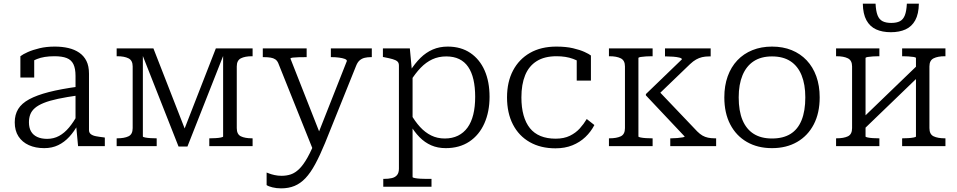

<svg xmlns="http://www.w3.org/2000/svg" viewBox="-20 -803 5257 1055"><path d="M410 -327V-279Q346 -270 299 -260Q252 -250 221 -237.5Q190 -225 172 -209.5Q154 -194 146.5 -174.5Q139 -155 139 -131Q139 -101 150.5 -81Q162 -61 184.5 -50.5Q207 -40 239 -40Q275 -40 304.5 -56Q334 -72 359.5 -102.5Q385 -133 408 -176L409 -120Q388 -81 361 -51.5Q334 -22 300 -5.5Q266 11 223 11Q175 11 138.5 -5.5Q102 -22 81.5 -53.5Q61 -85 61 -131Q61 -173 80 -204Q99 -235 140.5 -257.5Q182 -280 248 -297Q314 -314 410 -327ZM409 0 398 -117 395 -122V-386Q395 -426 383.5 -450Q372 -474 346.5 -484Q321 -494 279 -494Q221 -494 183 -478.5Q145 -463 125 -444Q123 -451 126 -459Q129 -467 135 -473.5Q141 -480 149.5 -484.5Q158 -489 168 -490V-377H92V-494Q106 -505 133 -517Q160 -529 197.5 -538Q235 -547 281 -547Q322 -547 356 -539Q390 -531 415.5 -513.5Q441 -496 455 -468Q469 -440 469 -398V-88Q469 -74 479 -66Q489 -58 507 -54.5Q525 -51 551 -48L556 -47V0Z M823 -537 1006 -68 984 -70 1166 -537H1368V-494H1365Q1326 -494 1303.5 -482.5Q1281 -471 1281 -438V-99Q1281 -65 1303.5 -54Q1326 -43 1365 -43H1368V0H1130V-43H1134Q1148 -43 1165 -44Q1182 -45 1194 -47.5Q1206 -50 1206 -53V-519L1215 -518L1010 2H961L756 -518L765 -519V-53Q765 -50 777.5 -47.5Q790 -45 807 -44Q824 -43 838 -43H841V0H621V-43H624Q663 -43 686 -54Q709 -65 709 -99V-438Q709 -471 686 -482.5Q663 -494 624 -494H621V-537Z M1750 -39 1740 -6 1701 23 1509 -456Q1503 -470 1492.5 -477Q1482 -484 1466.5 -486.5Q1451 -489 1430 -489H1424V-537H1665V-489H1660Q1640 -489 1620.5 -488.5Q1601 -488 1588.5 -486.5Q1576 -485 1576 -481ZM1766 -17Q1738 51 1712 99Q1686 147 1658.5 176Q1631 205 1598.5 218.5Q1566 232 1525 232Q1499 232 1477 226.5Q1455 221 1445 214V145Q1448 146 1459.5 150.5Q1471 155 1489 159Q1507 163 1527 163Q1555 163 1578.5 155Q1602 147 1624.5 125Q1647 103 1670 62Q1693 21 1718 -43L1725 -60L1886 -468Q1886 -475 1874 -479.5Q1862 -484 1843 -486.5Q1824 -489 1804 -489H1798V-537H2023V-489H2017Q2000 -489 1984.5 -485.5Q1969 -482 1957 -472Q1945 -462 1937 -442Z M2351 223H2086V180H2089Q2115 180 2133.5 175.5Q2152 171 2162 158.5Q2172 146 2172 124V-443Q2172 -458 2163.5 -465.5Q2155 -473 2137.5 -478Q2120 -483 2094 -488L2084 -490V-537H2232L2244 -408L2247 -401V170Q2247 173 2259.5 175.5Q2272 178 2290.5 179Q2309 180 2325 180H2351ZM2429 11Q2385 11 2349.5 -4.5Q2314 -20 2285 -49.5Q2256 -79 2231 -122L2235 -180Q2260 -136 2288 -105.5Q2316 -75 2349.5 -58.5Q2383 -42 2424 -42Q2465 -42 2496.5 -57.5Q2528 -73 2549 -102Q2570 -131 2580.5 -173.5Q2591 -216 2591 -271Q2591 -324 2581.5 -365.5Q2572 -407 2552.5 -435.5Q2533 -464 2503 -478.5Q2473 -493 2432 -493Q2390 -493 2355.5 -477Q2321 -461 2291.5 -430.5Q2262 -400 2234 -355L2232 -411Q2260 -455 2290.5 -485Q2321 -515 2358 -531Q2395 -547 2440 -547Q2513 -547 2564.5 -512Q2616 -477 2643 -415.5Q2670 -354 2670 -271Q2670 -189 2641.5 -125Q2613 -61 2559 -25Q2505 11 2429 11Z M3033 -41Q3079 -41 3111.5 -57Q3144 -73 3166 -97.5Q3188 -122 3204 -149L3246 -116Q3227 -79 3196.5 -50Q3166 -21 3125 -4.5Q3084 12 3032 12Q2951 12 2891 -22Q2831 -56 2798.5 -119Q2766 -182 2766 -268Q2766 -353 2799 -415.5Q2832 -478 2892.5 -512.5Q2953 -547 3037 -547Q3090 -547 3128.5 -538Q3167 -529 3192 -517.5Q3217 -506 3227 -498V-360H3149V-481Q3160 -480 3168 -476Q3176 -472 3181 -467Q3186 -462 3188 -456Q3190 -450 3188 -444Q3168 -465 3129 -479.5Q3090 -494 3038 -494Q2972 -494 2929 -467Q2886 -440 2865.5 -389.5Q2845 -339 2845 -268Q2845 -212 2857 -169.5Q2869 -127 2892 -98.5Q2915 -70 2950.5 -55.5Q2986 -41 3033 -41Z M3414 -99V-438Q3414 -471 3391 -482.5Q3368 -494 3329 -494H3326V-537H3566V-494H3561Q3547 -494 3530 -493Q3513 -492 3500.5 -490Q3488 -488 3488 -484V-53Q3488 -50 3500.5 -47.5Q3513 -45 3530 -44Q3547 -43 3561 -43H3566V0H3326V-43H3329Q3368 -43 3391 -54Q3414 -65 3414 -99ZM3915 0H3663V-43H3669Q3685 -43 3701.5 -44.5Q3718 -46 3730 -48Q3742 -50 3742 -53L3529 -279V-286L3727 -477Q3727 -483 3713 -486.5Q3699 -490 3679.5 -491.5Q3660 -493 3643 -493H3634V-537H3885V-493H3876Q3855 -493 3838 -489Q3821 -485 3805 -476Q3789 -467 3772 -451L3587 -273L3588 -315L3811 -81Q3826 -66 3840 -58Q3854 -50 3870.5 -46.5Q3887 -43 3907 -43H3915Z M4484 -268Q4484 -182 4451.5 -119.5Q4419 -57 4360 -23Q4301 11 4222 11Q4143 11 4084 -23Q4025 -57 3992.5 -119.5Q3960 -182 3960 -268Q3960 -332 3978.5 -383.5Q3997 -435 4031.5 -471.5Q4066 -508 4114.5 -527.5Q4163 -547 4222 -547Q4282 -547 4330 -527.5Q4378 -508 4412.5 -471.5Q4447 -435 4465.5 -383.5Q4484 -332 4484 -268ZM4039 -268Q4039 -193 4060 -143Q4081 -93 4121.5 -67.5Q4162 -42 4222 -42Q4283 -42 4323.5 -67Q4364 -92 4384.5 -142.5Q4405 -193 4405 -268Q4405 -339 4384.5 -389.5Q4364 -440 4323.5 -466.5Q4283 -493 4222 -493Q4162 -493 4121.5 -466.5Q4081 -440 4060 -389.5Q4039 -339 4039 -268Z M4662 -99V-438Q4662 -471 4639 -482.5Q4616 -494 4577 -494H4574V-537H4812V-494H4808Q4794 -494 4777 -493Q4760 -492 4748 -490Q4736 -488 4736 -484V-53Q4736 -50 4748 -47.5Q4760 -45 4777 -44Q4794 -43 4808 -43H4812V0H4574V-43H4577Q4616 -43 4639 -54Q4662 -65 4662 -99ZM5013 -53V-484Q5013 -488 5000.5 -490Q4988 -492 4971 -493Q4954 -494 4940 -494H4937V-537H5175V-494H5172Q5133 -494 5110 -482.5Q5087 -471 5087 -438V-99Q5087 -65 5110 -54Q5133 -43 5172 -43H5175V0H4937V-43H4940Q4954 -43 4971 -44Q4988 -45 5000.5 -47.5Q5013 -50 5013 -53ZM4726 -92 4693 -128 5023 -446 5056 -410ZM4875 -626Q4828 -626 4794 -641.5Q4760 -657 4741 -691.5Q4722 -726 4721 -783H4791Q4793 -742 4802 -719Q4811 -696 4829.5 -686.5Q4848 -677 4877 -677Q4907 -677 4925 -686.5Q4943 -696 4952 -719Q4961 -742 4963 -783H5029Q5028 -726 5009 -691.5Q4990 -657 4956 -641.5Q4922 -626 4875 -626Z"/></svg>

Font: Roboto Serif Light
Style: Regular
Weight: 300
Designer: Greg Gazdowicz
Foundry: Commercial Type
Version: Version 1.008